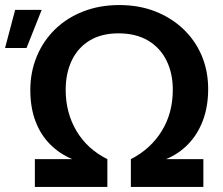

<svg xmlns="http://www.w3.org/2000/svg" viewBox="-72 -740 882 760"><path d="M66 -110H214Q164 -131 126.5 -168.5Q89 -206 68.5 -260Q48 -314 48 -384Q48 -455 73.5 -516.5Q99 -578 145.5 -623.5Q192 -669 257 -694.5Q322 -720 400 -720Q478 -720 542 -695Q606 -670 653.5 -625Q701 -580 726.5 -519.5Q752 -459 752 -388Q752 -319 731.5 -264Q711 -209 673.5 -170Q636 -131 585 -110H733V0H446V-110Q524 -150 568 -221Q612 -292 612 -385Q612 -450 587 -500.5Q562 -551 514 -579.5Q466 -608 397 -608Q330 -608 283.5 -580Q237 -552 212.5 -501.5Q188 -451 188 -384Q188 -294 230.5 -222Q273 -150 353 -110V0H66ZM-12 -701H93L33 -550H-52Z"/></svg>

Font: Moderustic SemiBold
Style: Regular
Weight: 600
Designer: Tural Alisoy
Foundry: TAFT Foundry
Version: Version 2.120